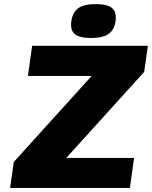

<svg xmlns="http://www.w3.org/2000/svg" viewBox="-20 -926 748 946"><path d="M306.6 -147.9H640.6L620.1 0H29.8L47.9 -127.9L431.6 -551.8H117.7L138.2 -700.2H708.5L690.4 -571.8ZM452.1 -905.8Q509.3 -905.8 532.5 -886Q555.7 -866.2 549.3 -821.8Q543 -778.3 514.4 -758.5Q485.8 -738.8 428.7 -738.8Q371.1 -738.8 348.1 -758.3Q325.2 -777.8 331.5 -821.8Q337.9 -866.2 366.2 -886Q394.5 -905.8 452.1 -905.8Z"/></svg>

Font: Fivo Sans Black
Style: Regular
Weight: 900
Designer: Alexander Slobzheninov
Foundry: Alexander Slobzheninov
Version: 1.0